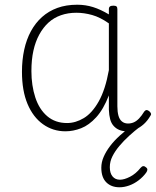

<svg xmlns="http://www.w3.org/2000/svg" viewBox="-20 -539 661 813"><path d="M257 17Q204 17 162 -13Q120 -43 96.5 -99Q73 -155 73 -235Q73 -285 82.5 -328.5Q92 -372 111 -407Q130 -442 158 -467Q186 -492 223 -505.5Q260 -519 307 -519Q342 -519 374 -509Q406 -499 441 -478V-500Q441 -508 445.5 -511.5Q450 -515 460 -515Q470 -515 473.5 -511.5Q477 -508 477 -500V-89Q477 -66 481.5 -49.5Q486 -33 496.5 -24.5Q507 -16 522 -16Q535 -16 546.5 -21Q558 -26 569 -37.5Q580 -49 591 -67Q596 -73 601 -73Q606 -73 612 -68Q617 -64 619 -59Q621 -54 617 -49Q605 -28 589 -13.5Q573 1 554.5 9Q536 17 518 17Q500 17 486 11.5Q472 6 461.5 -5.5Q451 -17 446.5 -34Q442 -51 441 -74Q441 -89 441 -104.5Q441 -120 441 -135Q418 -76 387.5 -42.5Q357 -9 323.5 4Q290 17 257 17ZM113 -238Q113 -177 129.5 -126.5Q146 -76 180 -47Q214 -18 264 -18Q300 -18 335 -39Q370 -60 398 -109.5Q426 -159 441 -242V-440Q404 -466 370 -475.5Q336 -485 303 -485Q268 -485 238 -474.5Q208 -464 185.5 -443.5Q163 -423 146.5 -393Q130 -363 121.5 -324.5Q113 -286 113 -238ZM486 254Q451 254 430 233Q409 212 409 171Q409 148 419 125Q429 102 446.5 79Q464 56 488 34.5Q512 13 541 -9L575 -8V-4Q550 15 527 36Q504 57 485.5 79Q467 101 456 123Q445 145 445 169Q445 194 456.5 208Q468 222 488 222Q506 222 530.5 209.5Q555 197 575 172Q581 165 586.5 164.5Q592 164 596 168Q604 173 604 179Q604 185 599 192Q586 210 567 224.5Q548 239 527 246.5Q506 254 486 254Z"/></svg>

Font: Playwrite NG Modern Thin
Style: Regular
Weight: 250
Designer: Veronika Burian, José Scaglione
Foundry: TypeTogether
Version: Version 1.002